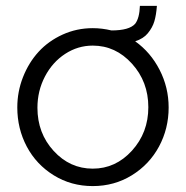

<svg xmlns="http://www.w3.org/2000/svg" viewBox="-20 -626 635 656"><path d="M441.9 -484.9Q494.6 -447.3 525.4 -387.2Q556.2 -327.1 556.2 -258.8Q556.2 -186.5 523.2 -125.2Q490.2 -64 430.4 -27.1Q370.6 9.8 296.9 9.8Q223.1 9.8 163.6 -27.1Q104 -64 71.5 -125.2Q39.1 -186.5 39.1 -258.8Q39.1 -313 58.6 -362.5Q78.1 -412.1 111.8 -449Q145.5 -485.8 193.8 -507.8Q242.2 -529.8 296.9 -529.8Q328.6 -529.8 360.8 -522Q421.9 -522 441.9 -544.9Q456.5 -564 458 -606H516.1Q513.7 -574.2 507.3 -553Q501 -531.7 484.9 -512.2Q470.2 -494.1 441.9 -484.9ZM296.9 -470.2Q246.1 -470.2 202.6 -441.9Q159.2 -413.6 133.5 -364.5Q107.9 -315.4 107.9 -257.8Q107.9 -170.9 163.3 -110.4Q218.8 -49.8 296.9 -49.8Q375 -49.8 430.9 -111.3Q486.8 -172.9 486.8 -259.8Q486.8 -346.7 430.9 -408.4Q375 -470.2 296.9 -470.2Z"/></svg>

Font: Rawline
Style: Regular
Weight: 400
Designer: Matt McInerney, Pablo Impallari, Rodrigo Fuenzalida
Foundry: Matt McInerney, Pablo Impallari, Rodrigo Fuenzalida
Version: Version 4.020;PS 004.020;hotconv 1.0.88;makeotf.lib2.5.64775